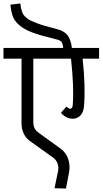

<svg xmlns="http://www.w3.org/2000/svg" viewBox="-40 -886 591 1106"><path d="M-20 -609.9H324.2Q320.8 -638.2 312.3 -646.7Q303.7 -655.3 280.8 -660.2Q199.7 -679.7 152.6 -696.5Q105.5 -713.4 76.2 -736.8Q46.9 -760.3 35.6 -787.4Q24.4 -814.5 20 -858.9L77.1 -866.2Q79.1 -849.1 81.1 -839.6Q83 -830.1 87.2 -817.9Q91.3 -805.7 97.2 -798.6Q103 -791.5 113.8 -782.2Q124.5 -772.9 138.4 -766.6Q152.3 -760.3 173.8 -752Q195.3 -743.7 221.9 -736.1Q248.5 -728.5 285.2 -719.2Q299.8 -715.3 309.8 -711.4Q319.8 -707.5 331.8 -699.2Q343.8 -690.9 351.3 -679.9Q358.9 -668.9 365.2 -651.1Q371.6 -633.3 374 -609.9H530.8V-547.9H436Q453.6 -384.3 443.8 -273.9Q440.9 -238.8 423.1 -220.5Q405.3 -202.1 378.9 -202.1Q341.8 -202.1 311 -235.8L342.8 -272Q355 -259.8 363.8 -259.8Q377.4 -259.8 378.9 -279.8Q387.2 -380.4 369.1 -547.9H151.9V-182.1Q151.9 -143.6 180.2 -123L309.1 -29.8Q340.3 -7.3 352.8 29.8Q365.2 66.9 357.9 106.9L339.8 200.2L273.9 198.2L293.9 103Q299.3 79.6 292.2 57.9Q285.2 36.1 267.1 22.9L128.9 -76.2Q107.4 -92.3 95.7 -118.7Q84 -145 84 -174.8V-547.9H-20Z"/></svg>

Font: LT Superior
Style: Regular
Weight: 400
Designer: Daniel Lyons
Foundry: LyonsType
Version: Version 1.000